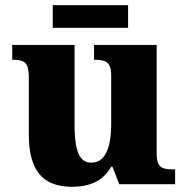

<svg xmlns="http://www.w3.org/2000/svg" viewBox="-20 -709 720 739"><path d="M257 10Q172 10 131.5 -39Q91 -88 91 -189V-407Q91 -436 86 -451.5Q81 -467 68 -473Q55 -479 30 -479H27V-536H267V-226Q267 -183 272.5 -151Q278 -119 292 -101Q306 -83 331 -83Q358 -83 375 -101Q392 -119 400 -152.5Q408 -186 408 -231V-418Q408 -446 400 -459Q392 -472 378 -475.5Q364 -479 346 -479H342V-536H583V-119Q583 -90 590.5 -77Q598 -64 612 -60.5Q626 -57 644 -57H654V0H439L413 -67H408Q383 -25 345.5 -7.5Q308 10 257 10ZM183 -602V-689H473V-602Z"/></svg>

Font: Noto Serif Armenian ExtraBold
Style: Regular
Weight: 800
Version: Version 2.007